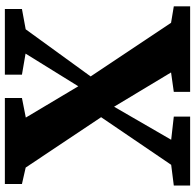

<svg xmlns="http://www.w3.org/2000/svg" viewBox="-26 -756 783 770"><g transform="rotate(-90 365.0 -371.5)"><path d="M88.5 -76 279.5 -357 77.5 -659.5 11.5 -674.5V-743H356.5V-674.5L278 -659L403.5 -448.5L534.5 -660L450 -674.5V-743H713.5V-674.5L632 -659.5L443 -399L658 -76.5L724 -65.5V0H381V-65.5L459 -76.5L321.5 -305L189 -76L282 -65.5V0H5.5V-65.5Z"/></g></svg>

Font: Merriweather 20pt Black
Style: Regular
Weight: 900
Version: Version 2.100